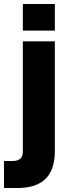

<svg xmlns="http://www.w3.org/2000/svg" viewBox="-51 -760 359 966"><path d="M225 0V-552H64V0C64 34 50 50 10 50H-31V186H35C148 186 225 139 225 0ZM64 -606H225V-740H64Z"/></svg>

Font: Malmofest
Style: Bold
Weight: 700
Designer: Jonny Pinhorn (Poppins), Kolossal
Version: Version 1.004;Glyphs 3.1.2 (3151)